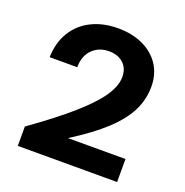

<svg xmlns="http://www.w3.org/2000/svg" viewBox="-127 -825 905 941"><g transform="rotate(20 325.0 -355.0)"><path d="M66 0V-101Q198 -195 278.5 -266Q359 -337 395.5 -391.5Q432 -446 432 -492Q432 -537 403.5 -563Q375 -589 329 -589Q276 -589 242 -555Q208 -521 208 -462H64Q66 -539 100.5 -595Q135 -651 195 -680.5Q255 -710 332 -710Q406 -710 462.5 -683.5Q519 -657 550.5 -609Q582 -561 582 -496Q582 -430 552.5 -370Q523 -310 457.5 -249Q392 -188 284 -120H584V0Z"/></g></svg>

Font: Azeret Mono Thin SemiBold
Style: Regular
Weight: 600
Version: Version 1.002